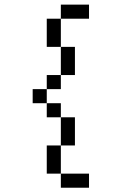

<svg xmlns="http://www.w3.org/2000/svg" viewBox="-20 -708 540 852"><path d="M375 -625H250V-687.5H375ZM125 -312.5H187.5V-250H125ZM187.5 -62.5H250V62.5H187.5ZM187.5 -250H250V-187.5H187.5ZM187.5 -375H250V-312.5H187.5ZM187.5 -625H250V-500H187.5ZM250 62.5H375V125H250ZM250 -187.5H312.5V-62.5H250ZM250 -500H312.5V-375H250Z"/></svg>

Font: ChillBitmapSE 16px
Style: Regular
Weight: 400
Designer: Designed by Warren2060
Foundry: ChillType
Version: Version 1.000